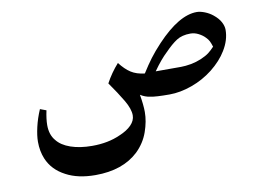

<svg xmlns="http://www.w3.org/2000/svg" viewBox="-69 -440 1146 831"><g transform="rotate(-10 503.5 -24.5)"><path d="M924 -148Q900 -108 856 -73Q814 -40 762.5 -21.5Q711 -3 664 -3Q602 -3 580 -8Q557 -11 537 -24Q545 22 545 53Q545 94 529 139.5Q513 185 477 220Q408 285 288 285Q211 285 159 257Q103 228 81 175Q67 141 67 100Q67 73 75.5 36Q84 -1 100 -38L127 -28Q119 9 119 36Q119 78 141 104Q161 130 201.5 144Q242 158 296 158Q366 158 419 134Q453 120 472 100.5Q491 81 491 58Q491 30 468 -9Q445 -48 411 -96Q434 -139 467 -176Q490 -146 514 -130.5Q538 -115 574 -111Q596 -146 615.5 -172Q635 -198 664 -229Q763 -334 841 -334Q856 -334 875.5 -326.5Q895 -319 911 -306Q932 -289 941.5 -271Q951 -253 951 -237Q951 -192 924 -148ZM862 -217Q851 -229 833.5 -238Q816 -247 798 -247Q761 -247 737 -231.5Q713 -216 684 -186Q655 -159 622 -112H729Q780 -112 823 -130Q846 -140 858.5 -149.5Q871 -159 885 -174Q880 -190 875.5 -199Q871 -208 862 -217Z"/></g></svg>

Font: Mirza Medium
Style: Regular
Weight: 500
Designer: Arabic design by Kourosh Beigpour, Latin design by Eduardo Tunni, engineering by Lasse Fister
Version: Version 1.0010g